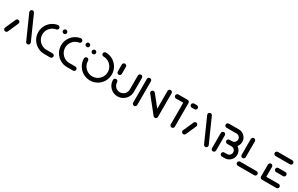

<svg xmlns="http://www.w3.org/2000/svg" viewBox="191 -1814 4826 3111"><g transform="rotate(30 2604.0 -259.0)"><path d="M66.7 -0.4Q50.7 -0.4 39.6 -11.5Q28.5 -22.6 28.5 -38.5Q28.5 -47 31.9 -54.8L117.8 -248.1Q122.6 -258.1 131.9 -264.1Q141.1 -270 152.2 -270Q168.1 -270 179.3 -258.9Q190.4 -247.8 190.4 -231.9Q190.4 -223.3 187 -215.6L101.1 -22.2Q96.3 -12.2 87 -6.3Q77.8 -0.4 66.7 -0.4ZM516.3 -38.5Q516.3 -22.6 505.2 -11.5Q494.1 -0.4 478.1 -0.4Q467 -0.4 457.8 -6.3Q448.5 -12.2 443.7 -22.2L247 -463.7Q243.3 -471.1 243.3 -480Q243.3 -495.9 254.4 -507Q265.6 -518.1 281.5 -518.1Q292.6 -518.1 301.9 -512.2Q311.1 -506.3 315.9 -496.3L512.6 -54.8Q516.3 -47.4 516.3 -38.5Z M533.3 -260.7Q533.3 -324.4 562 -379.8Q590.7 -435.2 640.7 -471.5Q690.7 -507.8 752.2 -517.4Q757.4 -518.1 759.6 -518.1Q775.2 -518.1 786.5 -507Q797.8 -495.9 797.8 -480Q797.8 -465.9 788.9 -455.6Q780 -445.2 766.7 -442.6Q723 -436.3 687 -410.6Q651.1 -384.8 630.4 -345.6Q609.6 -306.3 609.6 -260.7Q609.6 -210.7 634.4 -168.3Q659.3 -125.9 701.5 -101.1Q743.7 -76.3 793.7 -76.3H906.3Q922.2 -76.3 933.3 -65.2Q944.4 -54.1 944.4 -38.1Q944.4 -22.2 933.3 -11.1Q922.2 0 906.3 0H793.7Q723 0 663.1 -35Q603.3 -70 568.3 -130Q533.3 -190 533.3 -260.7ZM868.1 -480.4Q868.1 -496.3 879.3 -507.4Q890.4 -518.5 906.3 -518.5Q922.2 -518.5 933.3 -507.4Q944.4 -496.3 944.4 -480.4Q944.4 -464.4 933.3 -453.3Q922.2 -442.2 906.3 -442.2Q890.4 -442.2 879.3 -453.3Q868.1 -464.4 868.1 -480.4Z M960.7 -260.7Q960.7 -324.4 989.4 -379.8Q1018.1 -435.2 1068.1 -471.5Q1118.1 -507.8 1179.6 -517.4Q1184.8 -518.1 1187 -518.1Q1202.6 -518.1 1213.9 -507Q1225.2 -495.9 1225.2 -480Q1225.2 -465.9 1216.3 -455.6Q1207.4 -445.2 1194.1 -442.6Q1150.4 -436.3 1114.4 -410.6Q1078.5 -384.8 1057.8 -345.6Q1037 -306.3 1037 -260.7Q1037 -210.7 1061.9 -168.3Q1086.7 -125.9 1128.9 -101.1Q1171.1 -76.3 1221.1 -76.3H1333.7Q1349.6 -76.3 1360.7 -65.2Q1371.9 -54.1 1371.9 -38.1Q1371.9 -22.2 1360.7 -11.1Q1349.6 0 1333.7 0H1221.1Q1150.4 0 1090.6 -35Q1030.7 -70 995.7 -130Q960.7 -190 960.7 -260.7ZM1295.6 -480.4Q1295.6 -496.3 1306.7 -507.4Q1317.8 -518.5 1333.7 -518.5Q1349.6 -518.5 1360.7 -507.4Q1371.9 -496.3 1371.9 -480.4Q1371.9 -464.4 1360.7 -453.3Q1349.6 -442.2 1333.7 -442.2Q1317.8 -442.2 1306.7 -453.3Q1295.6 -464.4 1295.6 -480.4Z M1438.1 -431.1Q1438.1 -447 1449.3 -458.1Q1460.4 -469.3 1476.3 -469.3Q1492.2 -469.3 1503.3 -458.1Q1514.4 -447 1514.4 -431.1Q1514.4 -415.2 1503.3 -404.1Q1492.2 -393 1476.3 -393Q1460.4 -393 1449.3 -404.1Q1438.1 -415.2 1438.1 -431.1ZM1610.7 -482.2Q1610.7 -498.1 1621.9 -509.3Q1633 -520.4 1648.9 -520.4Q1720 -520.4 1780 -485.4Q1840 -450.4 1875 -390.4Q1910 -330.4 1910 -259.3Q1910 -188.1 1875 -128.1Q1840 -68.1 1780 -33.1Q1720 1.9 1648.9 1.9Q1577.8 1.9 1518 -33.3Q1458.1 -68.5 1423.1 -128.5Q1388.1 -188.5 1388.1 -259.3Q1388.1 -275.2 1399.3 -286.3Q1410.4 -297.4 1426.3 -297.4Q1442.2 -297.4 1453.3 -286.3Q1464.4 -275.2 1464.4 -259.3Q1464.4 -208.9 1489.3 -166.5Q1514.1 -124.1 1556.3 -99.3Q1598.5 -74.4 1648.9 -74.4Q1699.3 -74.4 1741.7 -99.3Q1784.1 -124.1 1808.9 -166.5Q1833.7 -208.9 1833.7 -259.3Q1833.7 -309.6 1808.9 -352Q1784.1 -394.4 1741.7 -419.3Q1699.3 -444.1 1648.9 -444.1Q1633 -444.1 1621.9 -455.2Q1610.7 -466.3 1610.7 -482.2Z M2007 -311.9Q1991.1 -311.9 1980 -323Q1968.9 -334.1 1968.9 -350V-480.4Q1968.9 -496.3 1980 -507.4Q1991.1 -518.5 2007 -518.5Q2023 -518.5 2034.1 -507.4Q2045.2 -496.3 2045.2 -480.4V-350Q2045.2 -334.1 2034.1 -323Q2023 -311.9 2007 -311.9ZM2321.5 -494.4Q2337.4 -494.4 2348.5 -483.3Q2359.6 -472.2 2359.6 -456.3V-193.3Q2359.6 -140 2333.3 -95.2Q2307 -50.4 2262.2 -24.3Q2217.4 1.9 2164.4 1.9Q2111.5 1.9 2066.7 -24.3Q2021.9 -50.4 1995.7 -95.2Q1969.6 -140 1969.6 -193.3Q1969.6 -209.3 1980.7 -220.4Q1991.9 -231.5 2007.8 -231.5Q2023.7 -231.5 2034.8 -220.4Q2045.9 -209.3 2045.9 -193.3Q2045.9 -160.7 2061.9 -133.5Q2077.8 -106.3 2105 -90.4Q2132.2 -74.4 2164.4 -74.4Q2196.7 -74.4 2224.1 -90.4Q2251.5 -106.3 2267.4 -133.7Q2283.3 -161.1 2283.3 -193.3V-456.3Q2283.3 -472.2 2294.4 -483.3Q2305.6 -494.4 2321.5 -494.4Z M2475.2 0Q2459.3 0 2448.1 -11.1Q2437 -22.2 2437 -38.1V-480.4Q2437 -496.3 2448.1 -507.4Q2459.3 -518.5 2475.2 -518.5Q2491.1 -518.5 2502.2 -507.4Q2513.3 -496.3 2513.3 -480.4V-38.1Q2513.3 -22.2 2502.2 -11.1Q2491.1 0 2475.2 0ZM2592.2 -329.3Q2592.2 -345.2 2603.3 -356.3Q2614.4 -367.4 2630.4 -367.4Q2639.3 -367.4 2647.2 -363.5Q2655.2 -359.6 2660.4 -353L2894.4 -59.3L2835.2 -11.9L2600.4 -305.6Q2592.2 -315.6 2592.2 -329.3ZM2862.2 0Q2846.3 0 2835.2 -11.1Q2824.1 -22.2 2824.1 -38.1V-480.4Q2824.1 -496.3 2835.2 -507.4Q2846.3 -518.5 2862.2 -518.5Q2878.1 -518.5 2889.3 -507.4Q2900.4 -496.3 2900.4 -480.4V-38.1Q2900.4 -22.2 2889.3 -11.1Q2878.1 0 2862.2 0Z M3216.7 -480.7V-38.1Q3216.7 -22.2 3205.6 -11.1Q3194.4 0 3178.5 0Q3162.6 0 3151.5 -11.1Q3140.4 -22.2 3140.4 -38.1V-480.7ZM2967.8 -480.4Q2967.8 -496.3 2978.9 -507.4Q2990 -518.5 3005.9 -518.5H3178.5Q3194.4 -518.5 3205.6 -507.4Q3216.7 -496.3 3216.7 -480.4Q3216.7 -464.4 3205.6 -453.3Q3194.4 -442.2 3178.5 -442.2H3005.9Q2990 -442.2 2978.9 -453.3Q2967.8 -464.4 2967.8 -480.4ZM3262.2 -480.4Q3262.2 -496.3 3273.3 -507.4Q3284.4 -518.5 3300.4 -518.5H3351.1Q3367 -518.5 3378.1 -507.4Q3389.3 -496.3 3389.3 -480.4Q3389.3 -464.4 3378.1 -453.3Q3367 -442.2 3351.1 -442.2H3300.4Q3284.4 -442.2 3273.3 -453.3Q3262.2 -464.4 3262.2 -480.4Z M3395.2 -0.4Q3379.3 -0.4 3368.1 -11.5Q3357 -22.6 3357 -38.5Q3357 -47 3360.4 -54.8L3446.3 -248.1Q3451.1 -258.1 3460.4 -264.1Q3469.6 -270 3480.7 -270Q3496.7 -270 3507.8 -258.9Q3518.9 -247.8 3518.9 -231.9Q3518.9 -223.3 3515.6 -215.6L3429.6 -22.2Q3424.8 -12.2 3415.6 -6.3Q3406.3 -0.4 3395.2 -0.4ZM3844.8 -38.5Q3844.8 -22.6 3833.7 -11.5Q3822.6 -0.4 3806.7 -0.4Q3795.6 -0.4 3786.3 -6.3Q3777 -12.2 3772.2 -22.2L3575.6 -463.7Q3571.9 -471.1 3571.9 -480Q3571.9 -495.9 3583 -507Q3594.1 -518.1 3610 -518.1Q3621.1 -518.1 3630.4 -512.2Q3639.6 -506.3 3644.4 -496.3L3841.1 -54.8Q3844.8 -47.4 3844.8 -38.5Z M3950.4 0Q3934.4 0 3923.3 -11.1Q3912.2 -22.2 3912.2 -38.1V-321.9Q3912.2 -337.8 3923.3 -348.9Q3934.4 -360 3950.4 -360Q3966.3 -360 3977.4 -348.9Q3988.5 -337.8 3988.5 -321.9V-38.1Q3988.5 -22.2 3977.4 -11.1Q3966.3 0 3950.4 0ZM4113.7 -297.4H4171.5Q4211.9 -297.4 4246.1 -277.4Q4280.4 -257.4 4300.4 -223.3Q4320.4 -189.3 4320.4 -148.9Q4320.4 -108.5 4300.4 -74.3Q4280.4 -40 4246.1 -20Q4211.9 0 4171.5 0H4118.5Q4102.6 0 4091.5 -11.1Q4080.4 -22.2 4080.4 -38.1Q4080.4 -54.1 4091.5 -65.2Q4102.6 -76.3 4118.5 -76.3H4171.5Q4191.1 -76.3 4207.8 -86.1Q4224.4 -95.9 4234.3 -112.6Q4244.1 -129.3 4244.1 -148.9Q4244.1 -168.5 4234.3 -185.2Q4224.4 -201.9 4207.8 -211.5Q4191.1 -221.1 4171.5 -221.1H4113.7ZM4052.2 -259.3Q4052.2 -275.2 4063.3 -286.3Q4074.4 -297.4 4090.4 -297.4H4138.1Q4157.8 -297.4 4174.3 -307.2Q4190.7 -317 4200.6 -333.7Q4210.4 -350.4 4210.4 -370Q4210.4 -389.6 4200.6 -406.3Q4190.7 -423 4174.3 -432.6Q4157.8 -442.2 4138.1 -442.2H3950.4Q3934.4 -442.2 3923.3 -453.3Q3912.2 -464.4 3912.2 -480.4Q3912.2 -496.3 3923.3 -507.4Q3934.4 -518.5 3950.4 -518.5H4138.1Q4178.5 -518.5 4212.6 -498.5Q4246.7 -478.5 4266.7 -444.4Q4286.7 -410.4 4286.7 -370Q4286.7 -329.6 4266.7 -295.4Q4246.7 -261.1 4212.6 -241.1Q4178.5 -221.1 4138.1 -221.1H4090.4Q4074.4 -221.1 4063.3 -232.2Q4052.2 -243.3 4052.2 -259.3Z M4761.9 -38.1Q4761.9 -22.2 4750.7 -11.1Q4739.6 0 4723.7 0H4416.7Q4400.7 0 4389.6 -11.1Q4378.5 -22.2 4378.5 -38.1Q4378.5 -54.1 4389.6 -65.2Q4400.7 -76.3 4416.7 -76.3H4723.7Q4739.6 -76.3 4750.7 -65.2Q4761.9 -54.1 4761.9 -38.1ZM4420.4 -146.3Q4404.4 -146.3 4393.3 -157.4Q4382.2 -168.5 4382.2 -184.4V-480.4Q4382.2 -496.3 4393.3 -507.4Q4404.4 -518.5 4420.4 -518.5Q4436.3 -518.5 4447.4 -507.4Q4458.5 -496.3 4458.5 -480.4V-184.4Q4458.5 -168.5 4447.4 -157.4Q4436.3 -146.3 4420.4 -146.3Z M4829.6 -36.3V-261.1Q4829.6 -277 4840.7 -288.1Q4851.9 -299.3 4867.8 -299.3Q4883.7 -299.3 4894.8 -288.1Q4905.9 -277 4905.9 -261.1V-36.3ZM5174.4 -38.1Q5174.4 -22.2 5163.3 -11.1Q5152.2 0 5136.3 0H4867.8Q4851.9 0 4840.7 -11.1Q4829.6 -22.2 4829.6 -38.1Q4829.6 -54.1 4840.7 -65.2Q4851.9 -76.3 4867.8 -76.3H5136.3Q5152.2 -76.3 5163.3 -65.2Q5174.4 -54.1 5174.4 -38.1ZM4967 -259.3Q4967 -275.2 4978.1 -286.3Q4989.3 -297.4 5005.2 -297.4H5136.3Q5152.2 -297.4 5163.3 -286.3Q5174.4 -275.2 5174.4 -259.3Q5174.4 -243.3 5163.3 -232.2Q5152.2 -221.1 5136.3 -221.1H5005.2Q4989.3 -221.1 4978.1 -232.2Q4967 -243.3 4967 -259.3ZM4829.6 -480.4Q4829.6 -496.3 4840.7 -507.4Q4851.9 -518.5 4867.8 -518.5H5136.3Q5152.2 -518.5 5163.3 -507.4Q5174.4 -496.3 5174.4 -480.4Q5174.4 -464.4 5163.3 -453.3Q5152.2 -442.2 5136.3 -442.2H4867.8Q4851.9 -442.2 4840.7 -453.3Q4829.6 -464.4 4829.6 -480.4Z"/></g></svg>

Font: 26F Galaxy Sans
Style: Bold
Weight: 700
Designer: C₂₉H₂₅N₃O₅
Version: Version 1.100